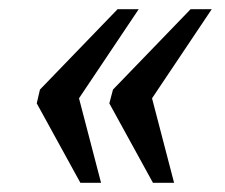

<svg xmlns="http://www.w3.org/2000/svg" viewBox="-20 -479 489 418"><path d="M313 -81 218 -254 226 -284 395 -459H441L311 -265L359 -81ZM155 -81 60 -254 67 -284 236 -459H282L152 -265L200 -81Z"/></svg>

Font: Noto Serif Condensed
Style: Italic
Weight: 400
Width: 3
Italic angle: -12°
Designer: Monotype Design Team
Foundry: Monotype Imaging Inc.
Version: Version 2.014; ttfautohint (v1.8.4.7-5d5b)